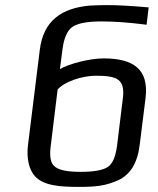

<svg xmlns="http://www.w3.org/2000/svg" viewBox="-20 -723 620 753"><path d="M386 -494C333 -494 250 -473 215 -452L225 -529C231 -576 245 -607 268 -620C290 -633 327 -639 379 -639C427 -639 485 -635 555 -626L563 -694C495 -700 441 -703 400 -703C374 -703 351 -702 331 -701C224 -691 150 -644 136 -527L90 -156C83 -102 94 -57 117 -32C150 5 215 10 288 10C356 10 394 6 443 -16C492 -38 520 -86 528 -156L551 -340C564 -451 504 -494 386 -494ZM356 -426C438 -426 471 -413 462 -339L439 -151C433 -107 421 -79 401 -67C381 -55 346 -49 297 -49C248 -49 214 -55 197 -68C179 -80 173 -108 179 -151L206 -372C233 -403 302 -426 356 -426Z"/></svg>

Font: Gamestation Text
Style: Italic
Weight: 400
Designer: Jonas Hecksher
Foundry: Jonas Hecksher, Playtypeª, e-types AS
Version: Version 1.003